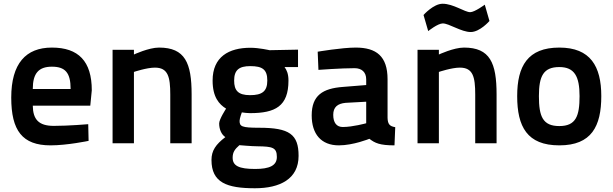

<svg xmlns="http://www.w3.org/2000/svg" viewBox="-20 -765 3270 1025"><path d="M267 -93C186 -93 156 -128 155 -201H462L470 -283C470 -438 399 -511 257 -511C118 -511 40 -426 40 -244C40 -68 99 11 250 11C339 11 453 -13 453 -13L451 -102C451 -102 346 -93 267 -93ZM155 -290C155 -373 186 -409 257 -409C328 -409 357 -377 357 -290Z M695 0V-381C695 -381 763 -404 807 -404C877 -404 889 -355 889 -260V0H1003V-261C1003 -429 968 -511 829 -511C774 -511 695 -474 695 -474V-499H581V0Z M1341 240C1474 240 1574 191 1574 67C1574 -48 1525 -83 1364 -83C1270 -83 1259 -90 1259 -120C1259 -133 1271 -165 1271 -165C1281 -163 1305 -161 1315 -161C1450 -161 1520 -198 1520 -335C1520 -372 1510 -392 1499 -407H1571V-500L1419 -497C1419 -497 1363 -510 1317 -510C1202 -510 1115 -462 1115 -335C1115 -246 1150 -208 1187 -185C1187 -185 1150 -129 1150 -106C1150 -75 1162 -47 1183 -33C1132 6 1109 39 1109 89C1109 210 1191 240 1341 240ZM1355 16C1434 17 1458 22 1458 73C1458 119 1419 137 1342 137C1255 137 1222 120 1222 77C1222 48 1233 32 1258 10C1258 10 1324 16 1355 16ZM1315 -257C1251 -257 1230 -282 1230 -335C1230 -391 1256 -412 1316 -412C1381 -412 1407 -394 1407 -335C1407 -277 1379 -257 1315 -257Z M2049 -342C2049 -465 1989 -511 1879 -511C1805 -511 1676 -489 1676 -489L1680 -392C1680 -392 1799 -401 1873 -401C1911 -401 1935 -380 1935 -341V-311L1811 -301C1703 -293 1644 -256 1644 -149C1644 -50 1694 11 1789 11C1866 11 1952 -24 1952 -24C1982 -1 2008 11 2086 11L2090 -86C2061 -91 2050 -101 2049 -136ZM1935 -222V-107C1935 -107 1863 -87 1810 -87C1777 -87 1759 -110 1759 -152C1759 -193 1782 -212 1825 -216Z M2323 0V-381C2323 -381 2391 -404 2435 -404C2505 -404 2517 -355 2517 -260V0H2631V-261C2631 -429 2596 -511 2457 -511C2402 -511 2323 -474 2323 -474V-499H2209V0ZM2568 -740C2568 -740 2514 -700 2490 -700C2461 -700 2400 -745 2343 -745C2294 -745 2241 -685 2241 -685L2266 -599C2266 -599 2317 -640 2344 -640C2377 -640 2443 -594 2493 -594C2542 -594 2593 -653 2593 -653Z M2966 -511C2797 -511 2741 -412 2741 -252C2741 -89 2794 11 2966 11C3138 11 3190 -91 3190 -252C3190 -411 3132 -511 2966 -511ZM2966 -92C2877 -92 2857 -144 2857 -252C2857 -359 2881 -407 2966 -407C3047 -407 3074 -357 3074 -252C3074 -146 3055 -92 2966 -92Z"/></svg>

Font: TitilliumText22L
Style: 800 wt
Weight: 800
Designer: Campivisivi
Foundry: Campivisivi
Version: 1.000